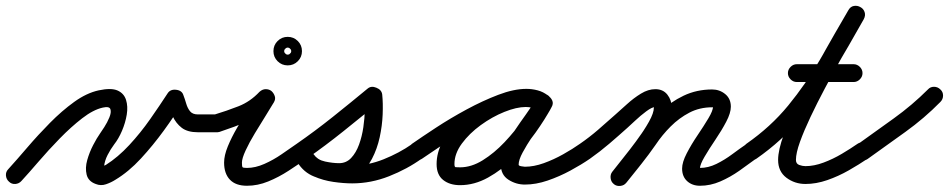

<svg xmlns="http://www.w3.org/2000/svg" viewBox="-41 -586 3193 646"><path d="M31 23Q23 32 10.5 33Q-2 34 -11 25Q-20 17 -21 4.5Q-22 -8 -13 -17Q16 -49 51.5 -90.5Q87 -132 127 -172.5Q167 -213 208.5 -243Q250 -273 291 -282Q333 -291 354.5 -281.5Q376 -272 383 -250Q390 -228 385.5 -200.5Q381 -173 369.5 -146Q358 -119 343 -100Q331 -84 321 -64.5Q311 -45 309 -25Q309 -23 309.5 -19Q310 -15 309 -17Q307 -19 306 -20.5Q305 -22 302 -23Q297 -25 304 -27Q311 -29 315 -31Q356 -57 394 -98Q432 -139 464.5 -185.5Q497 -232 523 -272Q532 -286 551 -284Q571 -282 576 -266Q581 -253 585.5 -237.5Q590 -222 598.5 -211.5Q607 -201 625 -201Q641 -201 656.5 -201Q672 -201 688 -201Q688 -201 688 -201Q688 -201 688 -201Q700 -201 709 -192Q718 -183 718 -171Q718 -159 709 -150Q700 -141 688 -141Q672 -141 656.5 -141Q641 -141 625 -141Q590 -141 570.5 -156Q551 -171 540 -195Q529 -219 520 -246Q517 -254 526.5 -257Q536 -260 548 -258Q560 -257 569 -252Q578 -247 573 -240Q546 -196 510 -146.5Q474 -97 433 -52.5Q392 -8 347 19Q333 28 315.5 34Q298 40 281 33Q256 24 250.5 1.5Q245 -21 252.5 -47.5Q260 -74 272.5 -98Q285 -122 295 -136Q300 -143 310 -158.5Q320 -174 327 -191Q334 -208 330.5 -218.5Q327 -229 305 -224Q273 -217 235.5 -188Q198 -159 160 -120Q122 -81 88.5 -42Q55 -3 31 23Q31 23 31 23Q31 23 31 23Z M697 -142Q685 -139 674 -144.5Q663 -150 659 -162Q656 -174 661.5 -185Q667 -196 679 -200Q722 -213 761.5 -228.5Q801 -244 832 -277Q842 -286 853 -286Q864 -286 872 -280Q880 -273 883.5 -262.5Q887 -252 880 -241Q870 -224 852.5 -196Q835 -168 816.5 -137.5Q798 -107 785.5 -80Q773 -53 773 -39Q773 -26 775 -23.5Q777 -21 790 -21Q818 -21 848.5 -34.5Q879 -48 906.5 -67Q934 -86 957 -102Q967 -109 979 -106.5Q991 -104 999 -94Q1006 -84 1003.5 -72Q1001 -60 991 -52Q963 -33 930 -11.5Q897 10 861.5 24.5Q826 39 790 39Q752 39 732.5 18.5Q713 -2 713 -39Q713 -63 725.5 -93.5Q738 -124 757 -156.5Q776 -189 795.5 -219Q815 -249 828 -271Q835 -283 846.5 -282Q858 -281 868 -274Q877 -267 881 -256Q885 -245 876 -235Q838 -196 793 -177.5Q748 -159 697 -142Q697 -142 697 -142Q697 -142 697 -142ZM919 -422Q916 -420 915.5 -416.5Q915 -413 915 -414Q915 -415 915.5 -411.5Q916 -408 919 -406Q921 -403 924.5 -402.5Q928 -402 927 -402Q926 -402 929.5 -402.5Q933 -403 935 -406Q938 -408 938.5 -411.5Q939 -415 939 -414Q939 -413 938.5 -416.5Q938 -420 935 -422Q933 -425 929.5 -425.5Q926 -426 927 -426Q928 -426 924.5 -425.5Q921 -425 919 -422ZM879 -414Q879 -434 893 -448Q907 -462 927 -462Q947 -462 961 -448Q975 -434 975 -414Q975 -394 961 -380Q947 -366 927 -366Q907 -366 893 -380Q879 -394 879 -414Z M991 -52Q981 -45 968.5 -47.5Q956 -50 949 -60Q942 -70 944.5 -82.5Q947 -95 957 -102Q1019 -145 1078.5 -192.5Q1138 -240 1196 -288Q1208 -298 1225 -291Q1243 -284 1245 -268Q1248 -239 1246.5 -201Q1245 -163 1236.5 -124Q1228 -85 1210.5 -51.5Q1193 -18 1166 2.5Q1139 23 1100 23Q1064 23 1026 11.5Q988 0 965 -32Q957 -44 960.5 -55.5Q964 -67 973 -74Q982 -80 994 -79.5Q1006 -79 1015 -66Q1026 -50 1050 -42Q1074 -34 1100.5 -31.5Q1127 -29 1144 -29Q1197 -29 1249.5 -50Q1302 -71 1345 -101Q1345 -101 1345 -101Q1345 -101 1345 -101Q1355 -109 1367 -107Q1379 -105 1386 -94Q1394 -84 1392 -72Q1390 -60 1379 -53Q1329 -17 1268 7Q1207 31 1144 31Q1115 31 1080.5 26Q1046 21 1015 7.5Q984 -6 965 -32Q957 -44 960.5 -55.5Q964 -67 973 -74Q982 -80 994 -79.5Q1006 -79 1015 -66Q1027 -48 1053 -42.5Q1079 -37 1100 -37Q1124 -37 1140.5 -54.5Q1157 -72 1167 -99.5Q1177 -127 1181.5 -158Q1186 -189 1186.5 -216.5Q1187 -244 1185 -261Q1184 -268 1194 -268Q1204 -268 1215 -264Q1226 -259 1233 -252.5Q1240 -246 1234 -241Q1175 -193 1114.5 -144.5Q1054 -96 991 -52Q991 -52 991 -52Q991 -52 991 -52Z M1337 -60Q1330 -70 1332.5 -82Q1335 -94 1345 -102Q1378 -125 1426 -156.5Q1474 -188 1528.5 -217.5Q1583 -247 1635.5 -267Q1688 -287 1730 -287Q1749 -287 1768 -282Q1787 -277 1802 -265Q1814 -257 1815 -245.5Q1816 -234 1810 -225Q1804 -216 1793 -212Q1782 -208 1770 -215Q1751 -226 1728 -226Q1697 -226 1656 -209.5Q1615 -193 1576.5 -165Q1538 -137 1513 -103Q1488 -69 1488 -34Q1488 -24 1492 -23.5Q1496 -23 1507 -23Q1545 -23 1583.5 -47Q1622 -71 1656.5 -107.5Q1691 -144 1718 -183Q1745 -222 1762 -252Q1769 -266 1781 -268Q1793 -270 1802 -264Q1812 -259 1817 -248Q1822 -237 1814 -224Q1805 -206 1787 -180.5Q1769 -155 1750 -126.5Q1731 -98 1717.5 -73Q1704 -48 1704 -32Q1704 -28 1713.5 -26.5Q1723 -25 1725 -25Q1755 -25 1788.5 -37Q1822 -49 1854 -67Q1886 -85 1910 -102Q1910 -102 1910 -102Q1910 -102 1910 -102Q1920 -109 1932 -106.5Q1944 -104 1952 -94Q1959 -84 1956.5 -72Q1954 -60 1944 -52Q1915 -32 1878 -12Q1841 8 1801.5 21.5Q1762 35 1725 35Q1695 35 1669.5 18.5Q1644 2 1644 -32Q1644 -59 1657 -87.5Q1670 -116 1689.5 -145Q1709 -174 1728.5 -201Q1748 -228 1762 -252Q1769 -266 1781 -268Q1793 -270 1802 -264Q1812 -259 1817 -248Q1822 -237 1814 -224Q1793 -185 1761 -140Q1729 -95 1688 -54.5Q1647 -14 1601 11.5Q1555 37 1507 37Q1472 37 1450 19.5Q1428 2 1428 -34Q1428 -72 1447.5 -108.5Q1467 -145 1499.5 -177Q1532 -209 1571.5 -233.5Q1611 -258 1652 -272Q1693 -286 1728 -286Q1767 -286 1800 -267Q1812 -260 1813 -248Q1814 -236 1808 -226Q1802 -217 1790.5 -212.5Q1779 -208 1768 -217Q1759 -222 1749 -224.5Q1739 -227 1730 -227Q1703 -227 1666.5 -214Q1630 -201 1589 -180Q1548 -159 1508 -135.5Q1468 -112 1434.5 -89.5Q1401 -67 1379 -52Q1369 -45 1357 -47.5Q1345 -50 1337 -60Z M1902 -60Q1895 -70 1897.5 -82.5Q1900 -95 1910 -102Q1942 -124 1971.5 -149.5Q2001 -175 2030 -201Q2046 -215 2068.5 -235.5Q2091 -256 2115.5 -271Q2140 -286 2164 -286Q2190 -286 2204.5 -267.5Q2219 -249 2219 -224Q2219 -198 2202 -163.5Q2185 -129 2160 -93Q2135 -57 2109.5 -25Q2084 7 2067 28Q2059 38 2046.5 39.5Q2034 41 2025 34Q2015 26 2013.5 13.5Q2012 1 2019 -8Q2032 -25 2055 -53.5Q2078 -82 2102 -114.5Q2126 -147 2142.5 -176.5Q2159 -206 2159 -224Q2159 -227 2158 -228.5Q2157 -230 2160 -228Q2160 -228 2162.5 -227Q2165 -226 2164 -226Q2153 -226 2133.5 -211.5Q2114 -197 2096 -180Q2078 -163 2070 -156Q2040 -129 2009 -102.5Q1978 -76 1944 -52Q1934 -45 1921.5 -47.5Q1909 -50 1902 -60ZM2066 29Q2059 38 2046.5 39.5Q2034 41 2024 33Q2015 26 2013.5 13.5Q2012 1 2020 -9Q2044 -39 2068.5 -70Q2093 -101 2115 -133Q2143 -174 2179 -208.5Q2215 -243 2259 -264Q2303 -285 2355 -285Q2380 -285 2399 -269.5Q2418 -254 2418 -227Q2418 -206 2402.5 -176.5Q2387 -147 2366 -116Q2345 -85 2329.5 -58.5Q2314 -32 2314 -19Q2314 -17 2310.5 -19Q2307 -21 2314 -21Q2342 -21 2369.5 -34.5Q2397 -48 2422.5 -67Q2448 -86 2470 -101Q2480 -109 2492 -106.5Q2504 -104 2511 -94Q2519 -84 2516.5 -72Q2514 -60 2504 -53Q2477 -33 2446.5 -11.5Q2416 10 2382.5 24.5Q2349 39 2314 39Q2288 39 2271 23.5Q2254 8 2254 -19Q2254 -40 2269.5 -70Q2285 -100 2306 -131Q2327 -162 2342.5 -188Q2358 -214 2358 -227Q2358 -227 2358 -227Q2359 -226 2359 -225Q2359 -225 2355 -225Q2313 -225 2278.5 -207Q2244 -189 2215.5 -160.5Q2187 -132 2165 -99Q2142 -66 2117 -34.5Q2092 -3 2066 29Q2066 29 2066 29Q2066 29 2066 29Z M2504 -52Q2494 -45 2482 -47.5Q2470 -50 2462 -60Q2455 -70 2457.5 -82Q2460 -94 2470 -102Q2552 -159 2611 -231Q2670 -303 2717.5 -384.5Q2765 -466 2813 -551Q2820 -564 2832 -566Q2844 -568 2854 -562Q2864 -557 2868 -545.5Q2872 -534 2865 -521Q2854 -501 2832.5 -464.5Q2811 -428 2785.5 -382.5Q2760 -337 2734 -288Q2708 -239 2686 -192.5Q2664 -146 2650.5 -108.5Q2637 -71 2637 -48Q2637 -35 2648 -31Q2659 -27 2669 -27Q2698 -27 2730 -39Q2762 -51 2791.5 -68.5Q2821 -86 2844 -102Q2854 -109 2866 -106.5Q2878 -104 2886 -94Q2893 -84 2890.5 -72Q2888 -60 2878 -52Q2850 -33 2815 -13Q2780 7 2742.5 20Q2705 33 2669 33Q2633 33 2605 12Q2577 -9 2577 -48Q2577 -81 2596 -133Q2615 -185 2644.5 -245Q2674 -305 2706.5 -364Q2739 -423 2767.5 -472.5Q2796 -522 2813 -551Q2820 -564 2832 -566Q2844 -568 2854 -562Q2864 -557 2868 -545.5Q2872 -534 2865 -521Q2815 -432 2764.5 -347Q2714 -262 2652 -187Q2590 -112 2504 -52Q2504 -52 2504 -52Q2504 -52 2504 -52ZM2640 -310Q2628 -310 2619 -319Q2610 -328 2610 -340Q2610 -352 2619 -361Q2628 -370 2640 -370Q2688 -370 2735.5 -370Q2783 -370 2831 -370Q2831 -370 2831 -370Q2831 -370 2831 -370Q2843 -370 2852 -361Q2861 -352 2861 -340Q2861 -328 2852 -319Q2843 -310 2831 -310Q2783 -310 2735.5 -310Q2688 -310 2640 -310Q2640 -310 2640 -310Q2640 -310 2640 -310Z M2837 -58Q2829 -68 2831 -80.5Q2833 -93 2844 -100Q2904 -143 2966 -187.5Q3028 -232 3081 -285Q3081 -285 3081 -285Q3081 -285 3081 -285Q3089 -294 3101.5 -294Q3114 -294 3123 -285Q3132 -277 3132 -264.5Q3132 -252 3123 -243Q3069 -188 3005 -142Q2941 -96 2878 -51Q2868 -44 2856 -46Q2844 -48 2837 -58Z"/></svg>

Font: FRB American Cursive Guidelines
Style: Bold Italic
Weight: 700
Italic angle: -25°
Version: Version 2.0;Modular Font Editor K font №1